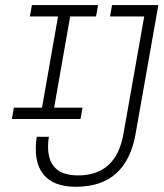

<svg xmlns="http://www.w3.org/2000/svg" viewBox="-20 -713 633 743"><path d="M273.9 9.8Q185.5 9.8 147 -39.3Q108.4 -88.4 122.1 -183.6H168.9Q147.5 -34.2 281.7 -34.2Q428.7 -34.2 457.5 -193.4L538.1 -649.4H405.8L413.6 -693.4H592.8L504.4 -193.4Q467.8 9.8 273.9 9.8ZM25.9 -252.4 33.7 -296.4H142.6L204.6 -649.4H95.7L103.5 -693.4H359.4L351.6 -649.4H251.5L189.5 -296.4H299.3L291.5 -252.4Z"/></svg>

Font: Cascadia Mono PL ExtraLight
Style: Italic
Weight: 200
Italic angle: -10°
Monospace: yes
Designer: Aaron Bell
Foundry: Saja Typeworks
Version: Version 2404.023; ttfautohint (v1.8.4)